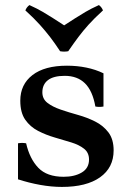

<svg xmlns="http://www.w3.org/2000/svg" viewBox="-20 -722 508 757"><path d="M224 15Q183 15 138.5 7Q94 -1 51 -15V-157Q67 -160 83 -157Q97 -96 131 -60.5Q165 -25 231 -25Q274 -25 302.5 -42Q331 -59 331 -93Q331 -120 311.5 -135.5Q292 -151 261 -160.5Q230 -170 195.5 -180Q161 -190 130 -206Q99 -222 79.5 -250Q60 -278 60 -325Q60 -389 108 -426Q156 -463 244 -463Q284 -463 320.5 -455.5Q357 -448 388 -433V-302Q372 -299 356 -302Q345 -364 315 -393.5Q285 -423 235 -423Q191 -423 169 -406Q147 -389 147 -358Q147 -332 167 -316.5Q187 -301 219 -290Q251 -279 287 -269Q323 -259 355 -243Q387 -227 407.5 -200Q428 -173 428 -129Q428 -61 374.5 -23Q321 15 224 15ZM370 -702Q381 -694 386 -681Q351 -649 329 -624.5Q307 -600 289 -576Q271 -552 249 -520Q233 -517 217 -520Q196 -552 177.5 -576Q159 -600 137 -624.5Q115 -649 80 -681Q85 -694 96 -702Q127 -688 149 -675Q171 -662 190.5 -649.5Q210 -637 233 -622Q256 -637 275.5 -649.5Q295 -662 317 -675Q339 -688 370 -702Z"/></svg>

Font: Poltawski Nowy Medium
Style: Regular
Weight: 500
Version: Version 1.001;gftools[0.9.25]